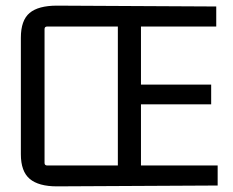

<svg xmlns="http://www.w3.org/2000/svg" viewBox="-20 -658 828 681"><path d="M752 0 182 3Q117 3 85.5 -23.5Q54 -50 54 -111V-524Q54 -586 85 -612Q116 -638 182 -638L747 -635V-564H466L480 -577V-345L466 -358H729V-288H466L480 -301V-58L466 -71H752ZM411 -71 398 -56V-578L412 -564H148Q138 -564 138 -555V-80Q138 -71 148 -71Z"/></svg>

Font: Gemunu Libre ExtraLight
Style: Regular
Weight: 400
Version: Version 1.100